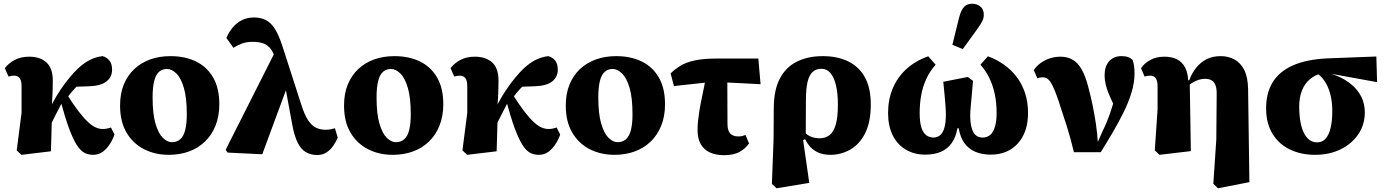

<svg xmlns="http://www.w3.org/2000/svg" viewBox="-20 -818 7444 1033"><path d="M95 15 70 -9 96 -211V-353Q96 -384 86 -397.5Q76 -411 55 -411Q46 -411 38 -409Q30 -407 26 -406L6 -451Q25 -477 58 -495Q91 -513 137 -513Q196 -513 230 -482Q264 -451 264 -385Q264 -345 262 -302.5Q260 -260 257 -219L260 -217Q259 -183 258 -145Q257 -107 256 -70.5Q255 -34 254 -4ZM238 -115 197 -193H231L263 -264Q282 -300 305.5 -335Q329 -370 353.5 -399.5Q378 -429 398 -448Q432 -480 464.5 -496Q497 -512 532 -516Q554 -510 568.5 -492.5Q583 -475 583 -443Q583 -403 552.5 -379.5Q522 -356 462 -354L353 -350L445 -398Q422 -380 401.5 -361Q381 -342 362.5 -319.5Q344 -297 324 -269L312 -263Q298 -236 285 -211Q272 -186 260.5 -162.5Q249 -139 238 -115ZM480 15Q456 15 435 4.5Q414 -6 393.5 -37.5Q373 -69 350.5 -130Q328 -191 302 -292L334 -320Q372 -259 401.5 -220.5Q431 -182 454 -161Q477 -140 496 -132Q515 -124 532 -124Q547 -124 557.5 -126.5Q568 -129 577 -132L596 -94Q587 -68 571 -43Q555 -18 533 -1.5Q511 15 480 15Z M888 15Q814 15 754.5 -15.5Q695 -46 660.5 -105Q626 -164 626 -250Q626 -314 646 -363Q666 -412 702 -446Q738 -480 787.5 -498Q837 -516 897 -516Q976 -516 1035 -487Q1094 -458 1127 -400.5Q1160 -343 1160 -257Q1160 -193 1139.5 -142Q1119 -91 1082.5 -56Q1046 -21 996.5 -3Q947 15 888 15ZM905 -53Q932 -53 950 -69Q968 -85 976.5 -118.5Q985 -152 985 -203Q985 -291 969.5 -344.5Q954 -398 929 -422.5Q904 -447 878 -447Q853 -447 835.5 -431.5Q818 -416 809.5 -382Q801 -348 801 -293Q801 -206 816.5 -153Q832 -100 856 -76.5Q880 -53 905 -53Z M1205 3 1194 -12 1462 -543 1530 -364 1391 12ZM1686 16Q1652 16 1625.5 0.5Q1599 -15 1581.5 -50.5Q1564 -86 1553 -144L1515 -350H1498L1461 -500Q1451 -538 1434 -558Q1417 -578 1394 -585.5Q1371 -593 1339 -593Q1306 -593 1281 -583.5Q1256 -574 1236 -561L1198 -614Q1211 -645 1232 -670Q1253 -695 1281.5 -709.5Q1310 -724 1347 -724Q1384 -724 1411.5 -709.5Q1439 -695 1460 -661Q1481 -627 1500 -568L1601 -255Q1618 -201 1637.5 -171.5Q1657 -142 1680 -131Q1703 -120 1732 -120Q1747 -120 1760 -122.5Q1773 -125 1782 -128L1797 -78Q1788 -56 1773.5 -34.5Q1759 -13 1737.5 1.5Q1716 16 1686 16Z M2093 15Q2019 15 1959.5 -15.5Q1900 -46 1865.5 -105Q1831 -164 1831 -250Q1831 -314 1851 -363Q1871 -412 1907 -446Q1943 -480 1992.5 -498Q2042 -516 2102 -516Q2181 -516 2240 -487Q2299 -458 2332 -400.5Q2365 -343 2365 -257Q2365 -193 2344.5 -142Q2324 -91 2287.5 -56Q2251 -21 2201.5 -3Q2152 15 2093 15ZM2110 -53Q2137 -53 2155 -69Q2173 -85 2181.5 -118.5Q2190 -152 2190 -203Q2190 -291 2174.5 -344.5Q2159 -398 2134 -422.5Q2109 -447 2083 -447Q2058 -447 2040.5 -431.5Q2023 -416 2014.5 -382Q2006 -348 2006 -293Q2006 -206 2021.5 -153Q2037 -100 2061 -76.5Q2085 -53 2110 -53Z M2493 15 2468 -9 2494 -211V-353Q2494 -384 2484 -397.5Q2474 -411 2453 -411Q2444 -411 2436 -409Q2428 -407 2424 -406L2404 -451Q2423 -477 2456 -495Q2489 -513 2535 -513Q2594 -513 2628 -482Q2662 -451 2662 -385Q2662 -345 2660 -302.5Q2658 -260 2655 -219L2658 -217Q2657 -183 2656 -145Q2655 -107 2654 -70.5Q2653 -34 2652 -4ZM2636 -115 2595 -193H2629L2661 -264Q2680 -300 2703.5 -335Q2727 -370 2751.5 -399.5Q2776 -429 2796 -448Q2830 -480 2862.5 -496Q2895 -512 2930 -516Q2952 -510 2966.5 -492.5Q2981 -475 2981 -443Q2981 -403 2950.5 -379.5Q2920 -356 2860 -354L2751 -350L2843 -398Q2820 -380 2799.5 -361Q2779 -342 2760.5 -319.5Q2742 -297 2722 -269L2710 -263Q2696 -236 2683 -211Q2670 -186 2658.5 -162.5Q2647 -139 2636 -115ZM2878 15Q2854 15 2833 4.5Q2812 -6 2791.5 -37.5Q2771 -69 2748.5 -130Q2726 -191 2700 -292L2732 -320Q2770 -259 2799.5 -220.5Q2829 -182 2852 -161Q2875 -140 2894 -132Q2913 -124 2930 -124Q2945 -124 2955.5 -126.5Q2966 -129 2975 -132L2994 -94Q2985 -68 2969 -43Q2953 -18 2931 -1.5Q2909 15 2878 15Z M3286 15Q3212 15 3152.5 -15.5Q3093 -46 3058.5 -105Q3024 -164 3024 -250Q3024 -314 3044 -363Q3064 -412 3100 -446Q3136 -480 3185.5 -498Q3235 -516 3295 -516Q3374 -516 3433 -487Q3492 -458 3525 -400.5Q3558 -343 3558 -257Q3558 -193 3537.5 -142Q3517 -91 3480.5 -56Q3444 -21 3394.5 -3Q3345 15 3286 15ZM3303 -53Q3330 -53 3348 -69Q3366 -85 3374.5 -118.5Q3383 -152 3383 -203Q3383 -291 3367.5 -344.5Q3352 -398 3327 -422.5Q3302 -447 3276 -447Q3251 -447 3233.5 -431.5Q3216 -416 3207.5 -382Q3199 -348 3199 -293Q3199 -206 3214.5 -153Q3230 -100 3254 -76.5Q3278 -53 3303 -53Z M3606 -355 3588 -423Q3611 -446 3641.5 -464.5Q3672 -483 3718.5 -493Q3765 -503 3834 -503H4060L4072 -365L3817 -378ZM3876 17Q3833 17 3801 3Q3769 -11 3751 -41Q3733 -71 3733 -118Q3733 -142 3735.5 -166.5Q3738 -191 3743 -222.5Q3748 -254 3757 -296.5Q3766 -339 3778 -400H3893L3894 -151Q3894 -115 3909 -99.5Q3924 -84 3952 -84Q3965 -84 3974.5 -86.5Q3984 -89 3991 -92L4010 -46Q3993 -21 3961 -2Q3929 17 3876 17Z M4133 171 4142 -69 4143 -233Q4143 -333 4175.5 -395Q4208 -457 4267.5 -486.5Q4327 -516 4407 -516Q4486 -516 4544 -487.5Q4602 -459 4633.5 -402Q4665 -345 4665 -256Q4665 -162 4635 -102Q4605 -42 4555 -13.5Q4505 15 4448 15Q4407 15 4377.5 0.5Q4348 -14 4328.5 -41Q4309 -68 4298 -104H4273L4278 -145Q4295 -119 4312 -103Q4329 -87 4348.5 -80.5Q4368 -74 4390 -74Q4421 -74 4443 -91Q4465 -108 4476.5 -147.5Q4488 -187 4488 -256Q4488 -315 4478 -358Q4468 -401 4448.5 -424.5Q4429 -448 4399 -448Q4371 -448 4352.5 -431.5Q4334 -415 4325 -378Q4316 -341 4316 -278L4315 -71L4301 -64L4334 166L4158 195Z M4958 14Q4899 14 4853.5 -13Q4808 -40 4783 -90Q4758 -140 4758 -210Q4758 -282 4783 -342Q4808 -402 4856.5 -446.5Q4905 -491 4974 -515L5014 -470Q4982 -434 4963 -392Q4944 -350 4936 -304.5Q4928 -259 4928 -210Q4928 -162 4937 -133Q4946 -104 4963 -91Q4980 -78 5002 -78Q5023 -78 5038 -90.5Q5053 -103 5061 -130.5Q5069 -158 5069 -202Q5069 -222 5067 -248.5Q5065 -275 5062 -308Q5059 -341 5055 -378L5187 -404L5215 -383Q5212 -346 5208.5 -309Q5205 -272 5202.5 -242.5Q5200 -213 5200 -198Q5200 -156 5208 -129Q5216 -102 5230.5 -90Q5245 -78 5266 -78Q5292 -78 5308.5 -93Q5325 -108 5333.5 -137.5Q5342 -167 5342 -209Q5342 -265 5332 -312Q5322 -359 5303 -398Q5284 -437 5255 -470L5295 -515Q5340 -499 5379.5 -471.5Q5419 -444 5448.5 -406Q5478 -368 5494.5 -319Q5511 -270 5511 -210Q5511 -158 5497 -117Q5483 -76 5456.5 -46.5Q5430 -17 5393 -1.5Q5356 14 5311 14Q5263 14 5227 -1.5Q5191 -17 5168.5 -48.5Q5146 -80 5138 -128H5131Q5123 -80 5100.5 -48.5Q5078 -17 5042.5 -1.5Q5007 14 4958 14ZM5104 -577 5140 -723Q5151 -765 5167.5 -781.5Q5184 -798 5210 -798Q5237 -798 5255 -782.5Q5273 -767 5273 -740Q5273 -720 5264.5 -703.5Q5256 -687 5239 -663L5160 -554Z M5758 1Q5741 -71 5718.5 -142.5Q5696 -214 5674 -279Q5657 -329 5643.5 -356Q5630 -383 5618 -392.5Q5606 -402 5591 -402Q5581 -402 5574.5 -400.5Q5568 -399 5561 -397L5542 -441Q5557 -463 5579 -479Q5601 -495 5628.5 -504Q5656 -513 5686 -513Q5722 -513 5750.5 -497Q5779 -481 5800 -444Q5821 -407 5837 -343Q5849 -298 5859 -249Q5869 -200 5876.5 -149.5Q5884 -99 5887 -46H5883L5911 -110Q5922 -132 5933 -158Q5944 -184 5954.5 -215Q5965 -246 5975 -281.5Q5985 -317 5993 -358L5999 -201Q5972 -253 5955 -290.5Q5938 -328 5930.5 -357.5Q5923 -387 5923 -414Q5923 -461 5947.5 -488.5Q5972 -516 6013 -516Q6035 -516 6049 -511Q6063 -506 6074 -495Q6079 -480 6081.5 -463Q6084 -446 6084 -422Q6084 -374 6068 -321Q6052 -268 6025 -213.5Q5998 -159 5966 -104.5Q5934 -50 5902 1Z M6193 -9 6208 -230V-350Q6208 -383 6198.5 -397Q6189 -411 6167 -411Q6159 -411 6151 -409.5Q6143 -408 6138 -406L6119 -451Q6137 -478 6169 -495.5Q6201 -513 6245 -513Q6285 -513 6313 -498.5Q6341 -484 6356.5 -454Q6372 -424 6373 -377L6381 -376L6387 -5L6218 15ZM6508 171 6524 -68 6526 -308Q6527 -342 6519 -361Q6511 -380 6496.5 -387Q6482 -394 6463 -394Q6447 -394 6430.5 -389Q6414 -384 6396.5 -373.5Q6379 -363 6361 -347L6353 -386H6378Q6394 -428 6418 -456.5Q6442 -485 6474 -500.5Q6506 -516 6547 -516Q6588 -516 6621 -498.5Q6654 -481 6674 -442Q6694 -403 6695 -338L6702 162L6533 195Z M7055 15Q6980 15 6920.5 -13.5Q6861 -42 6827 -97Q6793 -152 6792 -231Q6791 -316 6827 -375Q6863 -434 6937 -466.5Q7011 -499 7123 -504L7385 -514L7389 -376L7131 -423L7095 -425Q7057 -416 7028.5 -392.5Q7000 -369 6985 -331.5Q6970 -294 6970 -245Q6970 -184 6981.5 -140.5Q6993 -97 7014.5 -74.5Q7036 -52 7066 -52Q7094 -52 7112 -72Q7130 -92 7139 -130Q7148 -168 7148 -221Q7148 -259 7141.5 -292.5Q7135 -326 7122.5 -353Q7110 -380 7093 -399.5Q7076 -419 7054 -429L7084 -436Q7132 -427 7175 -409Q7218 -391 7251 -363.5Q7284 -336 7303.5 -298.5Q7323 -261 7323 -213Q7323 -148 7288.5 -96.5Q7254 -45 7193.5 -15Q7133 15 7055 15Z"/></svg>

Font: Source Serif 4 ExtraBold
Style: Regular
Weight: 800
Designer: Frank Grießhammer
Foundry: Adobe Systems Incorporated
Version: Version 4.004;hotconv 1.0.116;makeotfexe 2.5.65601